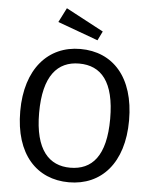

<svg xmlns="http://www.w3.org/2000/svg" viewBox="-61 -961 813 1023"><g transform="rotate(5 346.0 -449.5)"><path d="M346 -623C464 -623 536 -542 536 -344C536 -144 462 -66 346 -66C234 -66 156 -144 156 -343C156 -542 231 -623 346 -623ZM346 -701C174 -701 55 -570 55 -343C55 -112 174 12 346 12C519 12 637 -116 637 -344C637 -576 519 -701 346 -701ZM255 -911 216 -834 432 -755 456 -804Z"/></g></svg>

Font: Fira Math
Style: Regular
Weight: 400
Designer: Xiangdong Zeng
Foundry: Xiangdong Zeng
Version: Version 0.3.4